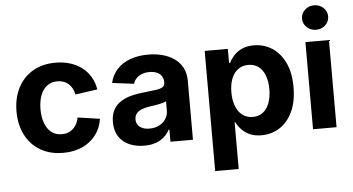

<svg xmlns="http://www.w3.org/2000/svg" viewBox="-60 -869 2173 1183"><g transform="rotate(-5 1026.5 -278.0)"><path d="M302.2 10.7Q221.2 10.7 161.6 -24.2Q102.1 -59.1 69.6 -121.8Q37.1 -184.6 37.1 -267.6Q37.1 -351.1 69.6 -414.1Q102.1 -477.1 161.6 -512Q221.2 -546.9 302.2 -546.9Q351.6 -546.9 392.8 -533.9Q434.1 -521 465.8 -496.6Q497.6 -472.2 517.8 -437.7Q538.1 -403.3 544.9 -360.4L408.2 -340.8Q403.8 -361.8 395 -378.4Q386.2 -395 373 -407Q359.9 -418.9 342.5 -425.3Q325.2 -431.6 303.7 -431.6Q265.1 -431.6 239 -411.1Q212.9 -390.6 199.2 -353.8Q185.5 -316.9 185.5 -268.1Q185.5 -219.7 199.2 -182.9Q212.9 -146 239 -125.2Q265.1 -104.5 303.7 -104.5Q325.2 -104.5 342.5 -111.1Q359.9 -117.7 373.3 -129.9Q386.7 -142.1 395.8 -159.4Q404.8 -176.8 408.7 -198.7L545.4 -178.7Q539.1 -135.3 518.8 -100.6Q498.5 -65.9 466.8 -40.8Q435.1 -15.6 393.3 -2.4Q351.6 10.7 302.2 10.7Z M803.7 10.3Q752 10.3 710.9 -7.8Q669.9 -25.9 646.5 -61.8Q623 -97.7 623 -150.9Q623 -196.3 639.6 -226.6Q656.2 -256.8 685.1 -275.4Q713.9 -293.9 750.7 -303.5Q787.6 -313 828.1 -316.9Q875.5 -321.8 904.3 -325.9Q933.1 -330.1 946.3 -338.9Q959.5 -347.7 959.5 -365.2V-367.7Q959.5 -390.1 949.5 -406Q939.5 -421.9 920.4 -430.4Q901.4 -439 874 -439Q846.2 -439 825.4 -430.4Q804.7 -421.9 791.7 -407.5Q778.8 -393.1 773.4 -375L639.2 -392.1Q650.4 -440.9 682.1 -475.6Q713.9 -510.3 763.2 -528.6Q812.5 -546.9 875.5 -546.9Q921.4 -546.9 962.6 -536.1Q1003.9 -525.4 1036.1 -502.9Q1068.4 -480.5 1086.7 -446Q1105 -411.6 1105 -363.8V0H965.8V-75.2H961.4Q948.2 -49.8 926.5 -30.5Q904.8 -11.2 874.5 -0.5Q844.2 10.3 803.7 10.3ZM844.7 -91.8Q879.4 -91.8 905.3 -105.5Q931.2 -119.1 945.8 -142.1Q960.4 -165 960.4 -193.8V-251Q954.1 -247.1 941.7 -243.2Q929.2 -239.3 913.6 -236.3Q897.9 -233.4 882.1 -231Q866.2 -228.5 853 -226.6Q826.7 -222.7 806.2 -214.1Q785.6 -205.6 774.4 -191.2Q763.2 -176.8 763.2 -155.3Q763.2 -134.8 773.7 -120.6Q784.2 -106.4 802.5 -99.1Q820.8 -91.8 844.7 -91.8Z M1224.6 204.1V-539.1H1367.7V-452.1H1374Q1385.3 -475.1 1404.8 -496.8Q1424.3 -518.6 1454.8 -532.7Q1485.4 -546.9 1528.8 -546.9Q1590.8 -546.9 1640.9 -514.9Q1690.9 -482.9 1720.7 -421.1Q1750.5 -359.4 1750.5 -269Q1750.5 -180.2 1721.4 -118.2Q1692.4 -56.2 1642.1 -23.4Q1591.8 9.3 1527.8 9.3Q1485.8 9.3 1455.6 -4.6Q1425.3 -18.6 1405.5 -40Q1385.7 -61.5 1374 -85H1370.1V204.1ZM1484.4 -107.9Q1522.5 -107.9 1548.3 -128.2Q1574.2 -148.4 1587.6 -184.8Q1601.1 -221.2 1601.1 -269.5Q1601.1 -317.4 1587.6 -353.5Q1574.2 -389.6 1548.3 -409.7Q1522.5 -429.7 1484.4 -429.7Q1447.3 -429.7 1420.7 -409.9Q1394 -390.1 1380.1 -354.2Q1366.2 -318.4 1366.2 -269.5Q1366.2 -220.7 1380.4 -184.6Q1394.5 -148.4 1421.1 -128.2Q1447.8 -107.9 1484.4 -107.9Z M1847.7 0V-539.1H1993.2V0ZM1920.4 -608.9Q1886.7 -608.9 1863 -630.9Q1839.4 -652.8 1839.4 -684.6Q1839.4 -716.3 1863 -738.3Q1886.7 -760.3 1919.9 -760.3Q1954.1 -760.3 1977.5 -738.3Q2001 -716.3 2001 -684.6Q2001 -652.8 1977.5 -630.9Q1954.1 -608.9 1920.4 -608.9Z"/></g></svg>

Font: Inter 18pt
Style: Bold
Weight: 700
Designer: Rasmus Andersson
Foundry: rsms
Version: Version 4.001;git-66647c0bb